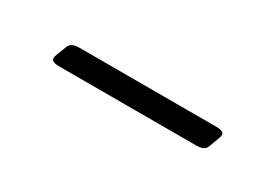

<svg xmlns="http://www.w3.org/2000/svg" viewBox="-13 -401 363 252"><g transform="rotate(30 168.0 -275.0)"><path d="M278 -291.5Q292 -291.5 288.5 -282L282 -264.5Q279.5 -257 266.5 -257H58.5Q44 -257 48 -267L54.5 -284Q57.5 -291.5 70 -291.5Z"/></g></svg>

Font: Fraunces 72pt S100 Thin
Style: Regular
Weight: 100
Version: Version 1.000; ttfautohint (v1.8.3)